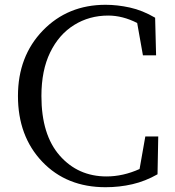

<svg xmlns="http://www.w3.org/2000/svg" viewBox="-20 -766 730 802"><path d="M587 -196H641L638 -38Q587 -9 533 3.5Q479 16 421 16Q258 16 156.5 -90.5Q55 -197 55 -365Q55 -531 159 -638.5Q263 -746 421 -746Q470 -746 522.5 -734.5Q575 -723 628 -692L632 -535H577L553 -670Q492 -701 432 -701Q353 -701 289.5 -661.5Q226 -622 189.5 -547Q153 -472 153 -365Q153 -203 229.5 -116Q306 -29 425 -29Q494 -29 563 -60Z"/></svg>

Font: Han-Nom Khai
Style: Regular
Weight: 400
Version: Version 1.200;June 22, 2023;FontCreator 14.0.0.2814 64-bit